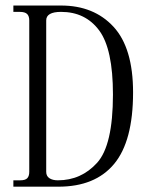

<svg xmlns="http://www.w3.org/2000/svg" viewBox="-20 -704 540 708"><path d="M396.5 -355.5Q396.5 -523.4 345.7 -591.8Q294.9 -660.2 205.1 -660.2Q177.7 -660.2 164.1 -652.3Q150.4 -644.5 150.4 -628.9V-70.3Q150.4 -54.7 162.1 -46.9Q173.8 -39.1 193.4 -39.1Q279.3 -39.1 337.9 -103.5Q396.5 -168 396.5 -355.5ZM87.9 -628.9Q87.9 -644.5 80.1 -652.3Q72.3 -660.2 52.7 -660.2H29.3V-683.6H205.1Q326.2 -683.6 398.4 -605.5Q470.7 -527.3 470.7 -363.3Q470.7 -183.6 400.9 -99.6Q331.1 -15.6 195.3 -15.6H29.3V-39.1H54.7Q73.2 -39.1 80.6 -46.9Q87.9 -54.7 87.9 -70.3Z"/></svg>

Font: BabelStone Khitan Small Seal
Style: Regular
Weight: 400
Designer: Andrew West
Foundry: BabelStone
Version: Version 13.000